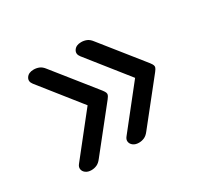

<svg xmlns="http://www.w3.org/2000/svg" viewBox="-111 -688 947 875"><g transform="rotate(-30 362.5 -250.5)"><path d="M145 14Q127 14 115.5 5.5Q104 -3 102 -15.5Q100 -28 110 -40L277 -251L110 -461Q95 -480 106.5 -497.5Q118 -515 145 -515Q160 -515 173.5 -509.5Q187 -504 199 -488L358 -289Q372 -272 376.5 -264.5Q381 -257 381 -251Q381 -246 376.5 -238.5Q372 -231 358 -214L199 -14Q187 2 173.5 8Q160 14 145 14ZM395 14Q377 14 365.5 5.5Q354 -3 352 -15.5Q350 -28 360 -40L527 -251L360 -461Q345 -480 356.5 -497.5Q368 -515 395 -515Q410 -515 423.5 -509.5Q437 -504 449 -488L608 -289Q622 -272 626.5 -264.5Q631 -257 631 -251Q631 -246 626.5 -238.5Q622 -231 608 -214L449 -14Q437 2 423.5 8Q410 14 395 14Z"/></g></svg>

Font: Playwrite NG Modern
Style: Regular
Weight: 400
Designer: Veronika Burian, José Scaglione
Foundry: TypeTogether
Version: Version 1.002